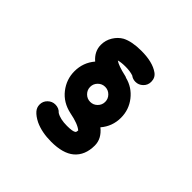

<svg xmlns="http://www.w3.org/2000/svg" viewBox="-149 -697 857 857"><g transform="rotate(45 280.0 -268.0)"><path d="M168 -374Q133 -404 133 -445Q133 -474 148 -498.5Q163 -523 186 -536Q221 -554 280 -554Q351 -554 389 -527Q409 -513 409 -487Q409 -466 394 -451.5Q379 -437 359 -437Q342 -437 329 -447Q309 -454 280 -454Q253 -454 236 -449Q256 -435 306 -424Q312 -423 317 -420Q365 -408 396 -368.5Q427 -329 427 -278Q427 -224 392 -183Q432 -151 432 -108Q432 -46 393 -13Q356 18 282 18Q223 18 180 -2Q154 -15 140 -31Q128 -45 128 -63Q128 -84 143 -98.5Q158 -113 178 -113Q201 -113 215 -97Q239 -82 282 -82Q319 -82 328 -90Q331 -92 332 -103Q310 -122 253 -133Q197 -145 165 -186Q133 -227 133 -278Q133 -333 168 -374ZM246 -245Q260 -231 279.5 -231Q299 -231 313 -245Q327 -259 327 -278.5Q327 -298 313 -312Q299 -326 279.5 -326Q260 -326 246 -312Q232 -298 232 -278.5Q232 -259 246 -245ZM334 -474Q334 -474 334 -474Z"/></g></svg>

Font: Brass Mono
Style: Bold
Weight: 700
Monospace: yes
Version: Version 1.100; ttfautohint (v1.8.3) -l 8 -r 50 -G 200 -x 14 